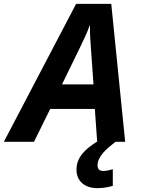

<svg xmlns="http://www.w3.org/2000/svg" viewBox="-80 -734 728 994"><path d="M96 0 180 -170H411L423 0H421C360 39 316 80 316 145C316 202 357 240 424 240C456 240 480 235 504 228V142C487 147 473 151 454 151C435 151 425 141 425 122C425 75 471 37 518 0H568L496 -714H314L-60 0ZM241 -297 335 -490C355 -531 371 -565 384 -601H386C385 -560 388 -520 391 -481L404 -297Z"/></svg>

Font: BC Sans
Style: Bold Italic
Weight: 700
Italic angle: -12°
Designer: Monotype Design Team
Province of B.C.
Foundry: Monotype Imaging Inc.
Version: Version 2.000;GOOG;noto-source:20170915:90ef993387c0